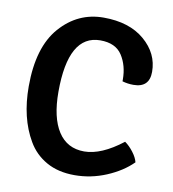

<svg xmlns="http://www.w3.org/2000/svg" viewBox="-80 -767 767 852"><g transform="rotate(10 303.0 -341.5)"><path d="M450 -433Q450 -437 450 -441Q450 -504 420.5 -549.5Q391 -595 322 -595Q178 -595 178 -338Q178 -222 218.5 -159.5Q259 -97 336 -97Q413 -97 508 -171Q528 -157 546 -133.5Q564 -110 569 -89Q524 -44 455 -15Q386 14 312 14Q238 14 185 -16Q132 -46 102 -98Q44 -197 44 -339Q44 -516 123.5 -606.5Q203 -697 319 -697Q435 -697 503.5 -638.5Q572 -580 572 -497Q572 -426 500 -426Q474 -426 450 -433Z"/></g></svg>

Font: Signika Negative
Style: Semibold
Weight: 600
Designer: Anna Giedrys
Foundry: Anna Giedrys
Version: Version 1.001